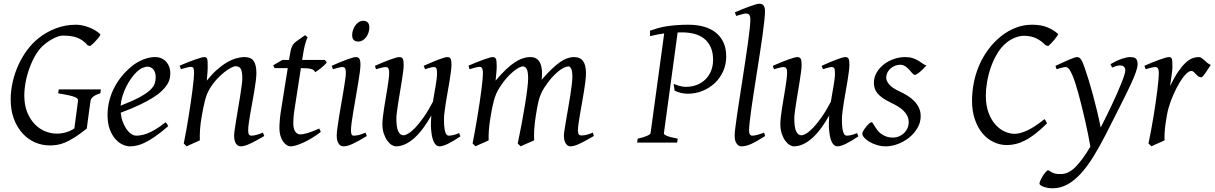

<svg xmlns="http://www.w3.org/2000/svg" viewBox="-20 -762 6490 1026"><path d="M516.1 -263.2Q489.7 -255.4 477.5 -244.9Q465.3 -234.4 463.9 -223.1Q461.9 -210 459 -188.7Q456.1 -167.5 453.1 -145.5Q450.2 -123.5 447.5 -104Q444.8 -84.5 443.8 -75.2Q406.7 -45.4 378.4 -27.6Q350.1 -9.8 327.1 -0.2Q304.2 9.3 284.4 12.2Q264.6 15.1 245.1 15.1Q204.6 15.1 167 -1.2Q129.4 -17.6 100.6 -49.1Q71.8 -80.6 54.4 -126.5Q37.1 -172.4 37.1 -231Q37.1 -277.3 47.9 -324.5Q58.6 -371.6 78.4 -414.8Q98.1 -458 125.5 -494.9Q152.8 -531.7 186 -558.1Q227.5 -590.8 278.3 -610.4Q329.1 -629.9 387.2 -629.9Q401.9 -629.9 418.9 -626.5Q436 -623 453.1 -616.7Q470.2 -610.4 486.3 -601.1Q502.4 -591.8 515.1 -580.1Q518.1 -577.6 512.7 -569.3Q507.3 -561 498.5 -551Q489.7 -541 479.7 -531.2Q469.7 -521.5 462.9 -516.1L449.2 -519Q436.5 -534.2 422.4 -544.4Q408.2 -554.7 391.8 -560.8Q375.5 -566.9 356.7 -569.3Q337.9 -571.8 315.9 -571.8Q297.4 -571.8 270.8 -559.1Q244.1 -546.4 217.8 -524.9Q192.9 -504.9 173.1 -472.7Q153.3 -440.4 139.2 -402.6Q125 -364.7 117.4 -325.4Q109.9 -286.1 109.9 -252Q109.9 -199.7 125.7 -161.4Q141.6 -123 166.5 -97.7Q191.4 -72.3 222.2 -60.1Q252.9 -47.9 283.2 -47.9Q309.6 -47.9 335 -55.7Q360.4 -63.5 377.4 -76.2L397 -223.1Q397.5 -228 395 -232.9Q392.6 -237.8 381.6 -242.7Q370.6 -247.6 349.1 -252.4Q327.6 -257.3 291 -263.2L293.9 -284.2H519Z M714.8 -381.8Q698.7 -367.2 683.3 -346.2Q668 -325.2 655.5 -300.8Q643.1 -276.4 634.8 -249.8Q626.5 -223.1 624.5 -197.3Q688.5 -222.2 725.8 -242.4Q763.2 -262.7 782.2 -280.8Q801.3 -298.8 806.6 -315.4Q812 -332 812 -349.1Q812 -364.3 808.1 -375.2Q804.2 -386.2 797.9 -392.8Q791.5 -399.4 783.4 -402.6Q775.4 -405.8 767.1 -405.8Q759.3 -405.8 744.1 -400.1Q729 -394.5 714.8 -381.8ZM890.1 -371.1Q890.1 -357.4 887 -342.3Q883.8 -327.1 873.8 -311Q863.8 -294.9 845.9 -277.3Q828.1 -259.8 798.6 -241Q769 -222.2 726.6 -201.9Q684.1 -181.6 625 -159.7Q627.9 -132.3 636.5 -109.9Q645 -87.4 656.5 -71.3Q668 -55.2 681.4 -46.1Q694.8 -37.1 708 -37.1Q718.3 -37.1 732.9 -39.3Q747.6 -41.5 766.8 -48.8Q786.1 -56.2 810.3 -70.3Q834.5 -84.5 863.8 -107.9Q869.1 -105 873.3 -98.4Q877.4 -91.8 878.9 -87.9Q838.9 -53.2 808.1 -32Q777.3 -10.7 753.2 0.7Q729 12.2 709.7 16.1Q690.4 20 672.9 20Q656.7 20 636.2 11Q615.7 2 597.7 -17.8Q579.6 -37.6 567.1 -69.6Q554.7 -101.6 554.7 -147.9Q554.7 -186 564 -222.9Q573.2 -259.8 590.6 -293.7Q607.9 -327.6 633.3 -357.9Q658.7 -388.2 690.9 -413.1Q702.1 -421.9 716.3 -429.9Q730.5 -438 745.8 -444.1Q761.2 -450.2 777.1 -453.6Q793 -457 808.1 -457Q829.1 -457 844.5 -449.5Q859.9 -441.9 870.1 -429.7Q880.4 -417.5 885.3 -402.1Q890.1 -386.7 890.1 -371.1Z M1392.1 -35.2Q1347.7 -8.8 1316.7 5.6Q1285.6 20 1267.1 20Q1250 20 1240.5 4.6Q1231 -10.7 1231 -37.1Q1231 -45.9 1234.1 -68.6Q1237.3 -91.3 1242.2 -121.6Q1247.1 -151.9 1252.9 -186Q1258.8 -220.2 1263.7 -251Q1268.6 -281.7 1271.7 -306.2Q1274.9 -330.6 1274.9 -341.8Q1274.9 -378.9 1267.1 -393.6Q1259.3 -408.2 1237.8 -408.2Q1231.4 -408.2 1215.6 -400.4Q1199.7 -392.6 1179.7 -377Q1159.7 -361.3 1137.9 -337.9Q1116.2 -314.5 1098.1 -283.2Q1084.5 -259.8 1075.9 -227.1Q1067.4 -194.3 1059.1 -147Q1051.3 -103.5 1049.1 -72.3Q1046.9 -41 1047.9 -12.2Q1041.5 -8.8 1032 -4.6Q1022.5 -0.5 1012.5 3.9Q1002.4 8.3 993.2 12.5Q983.9 16.6 978 20L961.9 4.9Q968.8 -27.3 975.3 -64.9Q981.9 -102.5 988 -140.4Q994.1 -178.2 999.5 -215.1Q1004.9 -252 1008.8 -283Q1012.7 -314 1014.9 -337.4Q1017.1 -360.8 1017.1 -372.1Q1017.1 -383.3 1015.9 -389.9Q1014.6 -396.5 1012.5 -399.7Q1010.3 -402.8 1006.8 -403.8Q1003.4 -404.8 999 -404.8Q994.6 -404.8 986.1 -402.8Q977.5 -400.9 968.8 -398.4Q958.5 -395.5 946.8 -392.1L939.9 -411.1Q960.4 -419.9 981.2 -428.2Q1002 -436.5 1020 -442.9Q1038.1 -449.2 1051.5 -453.1Q1064.9 -457 1070.8 -457Q1077.6 -457 1081.5 -454.8Q1085.4 -452.6 1087.2 -446.8Q1088.9 -440.9 1089.4 -430.2Q1089.8 -419.4 1089.8 -401.9Q1089.8 -396.5 1089.4 -387.2Q1088.9 -377.9 1088.1 -367.4Q1087.4 -356.9 1086.4 -346.9Q1085.4 -336.9 1085 -331.1Q1111.3 -364.3 1138.2 -388.2Q1165 -412.1 1190.9 -427.5Q1216.8 -442.9 1241 -450Q1265.1 -457 1287.1 -457Q1302.2 -457 1314.2 -452.6Q1326.2 -448.2 1334 -438.2Q1341.8 -428.2 1345.9 -411.9Q1350.1 -395.5 1350.1 -372.1Q1350.1 -355 1346.9 -329.6Q1343.8 -304.2 1338.9 -274.7Q1334 -245.1 1328.1 -213.9Q1322.3 -182.6 1317.4 -154.3Q1312.5 -126 1309.3 -102.8Q1306.2 -79.6 1306.2 -65.9Q1306.2 -49.3 1310.5 -43.2Q1314.9 -37.1 1323.7 -37.1Q1335 -37.1 1349.6 -41Q1364.3 -44.9 1384.8 -53.2Z M1694.3 -57.1Q1670.4 -38.6 1646.5 -24.2Q1622.6 -9.8 1601.1 0Q1579.6 9.8 1562.3 14.9Q1544.9 20 1534.2 20Q1522 20 1511 12.7Q1500 5.4 1491.5 -7.6Q1482.9 -20.5 1478 -38.6Q1473.1 -56.6 1473.1 -78.1Q1473.1 -87.4 1473.6 -96.7Q1474.1 -106 1474.9 -116Q1475.6 -126 1476.8 -137.2Q1478 -148.4 1480 -162.1L1517.6 -397.9H1447.3L1439.9 -413.1L1489.3 -441.9H1524.4L1527.3 -459Q1530.3 -479 1533.4 -492.2Q1536.6 -505.4 1540.8 -514.2Q1544.9 -522.9 1549.8 -528.6Q1554.7 -534.2 1561 -539.1L1610.4 -574.2L1624 -562Q1620.6 -557.6 1616.7 -546.4Q1613.3 -536.6 1608.6 -518.6Q1604 -500.5 1599.1 -470.2L1594.7 -441.9H1716.3L1726.1 -428.2Q1721.2 -421.4 1712.6 -413.3Q1704.1 -405.3 1694.8 -397.9Q1685.5 -390.6 1677 -384.5Q1668.5 -378.4 1664.1 -376Q1661.1 -382.8 1656 -387Q1650.9 -391.1 1642.1 -393.6Q1633.3 -396 1620.4 -397Q1607.4 -397.9 1589.4 -397.9H1587.9L1553.2 -173.8Q1551.8 -164.6 1550.5 -154.1Q1549.3 -143.6 1548.6 -134Q1547.9 -124.5 1547.6 -116.2Q1547.4 -107.9 1547.4 -103Q1547.4 -72.8 1558.3 -58.3Q1569.3 -43.9 1583 -43.9Q1600.1 -43.9 1624.8 -51.3Q1649.4 -58.6 1686 -75.2Z M1940.4 -35.2Q1917.5 -21.5 1899.2 -11.2Q1880.9 -1 1865.7 6.1Q1850.6 13.2 1838.4 16.6Q1826.2 20 1815.4 20Q1798.8 20 1789.1 4.6Q1779.3 -10.7 1779.3 -37.1Q1779.3 -51.8 1783 -78.9Q1786.6 -106 1792 -138.9Q1797.4 -171.9 1803.7 -207.8Q1810.1 -243.7 1815.4 -276.1Q1820.8 -308.6 1824.5 -333.7Q1828.1 -358.9 1828.1 -371.1Q1828.1 -382.3 1826.7 -388.9Q1825.2 -395.5 1822.8 -398.7Q1820.3 -401.9 1816.4 -402.8Q1812.5 -403.8 1808.1 -403.8Q1804.2 -403.8 1796.1 -402.1Q1788.1 -400.4 1779.8 -397.9Q1770.5 -395.5 1759.3 -392.1L1752.4 -410.2Q1772.9 -419.4 1793.2 -428Q1813.5 -436.5 1831.1 -442.9Q1848.6 -449.2 1861.8 -453.1Q1875 -457 1881.3 -457Q1895 -457 1900.6 -447.8Q1906.2 -438.5 1906.2 -416Q1906.2 -401.9 1902.6 -374.3Q1898.9 -346.7 1893.1 -312.5Q1887.2 -278.3 1880.9 -241Q1874.5 -203.6 1868.7 -169.4Q1862.8 -135.3 1859.1 -107.7Q1855.5 -80.1 1855.5 -65.9Q1855.5 -50.8 1858.6 -43.9Q1861.8 -37.1 1870.1 -37.1Q1885.3 -37.1 1899.2 -41Q1913.1 -44.9 1933.1 -53.2ZM1953.6 -616.2Q1953.6 -602.5 1949.5 -589.1Q1945.3 -575.7 1937.5 -564.7Q1929.7 -553.7 1918.5 -546.9Q1907.2 -540 1893.6 -540Q1878.4 -540 1870.1 -548.8Q1861.8 -557.6 1861.8 -574.2Q1861.8 -587.4 1866.2 -600.8Q1870.6 -614.3 1878.4 -625.5Q1886.2 -636.7 1897.2 -643.8Q1908.2 -650.9 1921.9 -650.9Q1937 -650.9 1945.3 -641.8Q1953.6 -632.8 1953.6 -616.2Z M2440.4 -33.2Q2400.9 -6.8 2373.3 6.6Q2345.7 20 2327.1 20Q2317.9 20 2308.8 11.5Q2299.8 2.9 2293.2 -16.6Q2286.6 -36.1 2283.9 -67.6Q2281.2 -99.1 2284.7 -145Q2264.6 -108.9 2242.4 -78.6Q2220.2 -48.3 2196.3 -26.4Q2172.4 -4.4 2147 7.8Q2121.6 20 2095.2 20Q2085.4 20 2073 12.5Q2060.5 4.9 2049.6 -10.3Q2038.6 -25.4 2031 -47.9Q2023.4 -70.3 2023.4 -100.1Q2023.4 -114.7 2026.1 -137.2Q2028.8 -159.7 2032.7 -185.5Q2036.6 -211.4 2041.5 -239.3Q2046.4 -267.1 2050.3 -292.5Q2054.2 -317.9 2056.9 -338.4Q2059.6 -358.9 2059.6 -371.1Q2059.6 -382.3 2058.1 -388.9Q2056.6 -395.5 2054 -398.7Q2051.3 -401.9 2047.6 -402.8Q2043.9 -403.8 2039.6 -403.8Q2035.2 -403.8 2026.9 -402.1Q2018.6 -400.4 2010.3 -397.9Q2000.5 -395.5 1989.3 -392.1L1983.4 -410.2Q2003.9 -419.4 2024.7 -428Q2045.4 -436.5 2063 -442.9Q2080.6 -449.2 2094 -453.1Q2107.4 -457 2113.3 -457Q2127.4 -457 2132.3 -447.8Q2137.2 -438.5 2137.2 -416Q2137.2 -401.9 2134.3 -378.9Q2131.3 -356 2127 -328.6Q2122.6 -301.3 2117.7 -272Q2112.8 -242.7 2108.4 -215.3Q2104 -188 2101.1 -165Q2098.1 -142.1 2098.1 -127.9Q2098.1 -81.1 2108.2 -60.1Q2118.2 -39.1 2136.2 -39.1Q2146 -39.1 2162.1 -48.6Q2178.2 -58.1 2198.7 -79.3Q2219.2 -100.6 2243.4 -134.8Q2267.6 -168.9 2293.5 -218.3Q2296.9 -239.3 2300.5 -260.5Q2304.2 -281.7 2307.6 -301.5Q2311 -321.3 2313.2 -339.1Q2315.4 -356.9 2315.4 -371.1Q2315.4 -382.3 2314.2 -388.9Q2313 -395.5 2310.5 -398.7Q2308.1 -401.9 2304.9 -402.8Q2301.8 -403.8 2297.4 -403.8Q2293 -403.8 2285.4 -402.1Q2277.8 -400.4 2270 -397.9Q2261.2 -395.5 2251.5 -392.1L2244.1 -410.2Q2264.6 -419.4 2284.7 -428Q2304.7 -436.5 2321.5 -442.9Q2338.4 -449.2 2351.1 -453.1Q2363.8 -457 2370.1 -457Q2383.8 -457 2388.2 -447.8Q2392.6 -438.5 2392.6 -416Q2392.6 -401.9 2389.6 -379.2Q2386.7 -356.4 2382.3 -329.3Q2377.9 -302.2 2372.6 -272.7Q2367.2 -243.2 2362.8 -215.6Q2358.4 -188 2355.5 -164.1Q2352.5 -140.1 2352.5 -124Q2352.5 -79.6 2358.9 -58.3Q2365.2 -37.1 2377.4 -37.1Q2390.1 -37.1 2403.1 -40.3Q2416 -43.5 2433.6 -50.8Z M3153.3 -35.2Q3107.9 -8.8 3078.1 5.6Q3048.3 20 3027.3 20Q3013.2 20 3003.2 4.6Q2993.2 -10.7 2993.2 -37.1Q2993.2 -45.9 2996.6 -67.9Q3000 -89.8 3004.9 -119.4Q3009.8 -148.9 3015.9 -182.6Q3022 -216.3 3026.9 -248.3Q3031.7 -280.3 3035.2 -307.6Q3038.6 -335 3038.6 -351.1Q3038.6 -381.3 3032.5 -394.3Q3026.4 -407.2 3017.6 -407.2Q3008.3 -407.2 2994.1 -400.6Q2980 -394 2962.9 -380.1Q2945.8 -366.2 2926.5 -344.5Q2907.2 -322.8 2888.2 -293Q2877.4 -275.9 2870.4 -259.3Q2863.3 -242.7 2858.6 -224.9Q2854 -207 2850.6 -187.3Q2847.2 -167.5 2843.3 -144Q2836.4 -99.6 2834.7 -67.9Q2833 -36.1 2834.5 -12.2Q2827.6 -8.8 2817.9 -4.6Q2808.1 -0.5 2797.9 3.9Q2787.6 8.3 2778.1 12.5Q2768.6 16.6 2762.2 20L2746.6 4.9Q2757.3 -44.9 2767.3 -98.6Q2777.3 -152.3 2785.2 -200.4Q2793 -248.5 2797.6 -286.1Q2802.2 -323.7 2802.2 -341.8Q2802.2 -378.9 2794.7 -393.1Q2787.1 -407.2 2773.4 -407.2Q2767.1 -407.2 2753.9 -400.9Q2740.7 -394.5 2723.6 -380.6Q2706.5 -366.7 2687.3 -345.2Q2668 -323.7 2649.4 -293.9Q2639.2 -278.3 2632.1 -261.7Q2625 -245.1 2619.9 -226.8Q2614.7 -208.5 2610.6 -188Q2606.4 -167.5 2602.5 -144Q2594.7 -99.6 2592.5 -67.6Q2590.3 -35.6 2591.3 -12.2Q2585 -8.8 2575.4 -4.6Q2565.9 -0.5 2555.9 3.9Q2545.9 8.3 2536.6 12.5Q2527.3 16.6 2521.5 20L2505.4 4.9Q2512.2 -29.3 2518.8 -66.7Q2525.4 -104 2531.5 -141.1Q2537.6 -178.2 2543 -213.6Q2548.3 -249 2552.2 -279.3Q2556.2 -309.6 2558.3 -333.3Q2560.5 -356.9 2560.5 -371.1Q2560.5 -382.3 2559.1 -388.9Q2557.6 -395.5 2554.9 -399.2Q2552.2 -402.8 2548.8 -403.8Q2545.4 -404.8 2541.5 -404.8Q2536.6 -404.8 2528.1 -402.8Q2519.5 -400.9 2510.7 -398.4Q2500.5 -395.5 2489.3 -392.1L2483.4 -411.1Q2503.9 -419.9 2524.4 -428.2Q2544.9 -436.5 2562.5 -442.9Q2580.1 -449.2 2593.3 -453.1Q2606.4 -457 2612.3 -457Q2619.6 -457 2624 -454.6Q2628.4 -452.1 2630.6 -446Q2632.8 -439.9 2633.5 -429Q2634.3 -418 2634.3 -400.9Q2634.3 -395.5 2633.5 -387.5Q2632.8 -379.4 2632.1 -369.9Q2631.3 -360.4 2630.1 -350.1Q2628.9 -339.8 2628.4 -331.1Q2657.2 -365.2 2682.4 -389.4Q2707.5 -413.6 2730.2 -428.5Q2752.9 -443.4 2773.7 -450.2Q2794.4 -457 2814.5 -457Q2832.5 -457 2844.7 -449.7Q2856.9 -442.4 2863.8 -430.2Q2870.6 -418 2873.5 -402.6Q2876.5 -387.2 2876.5 -371.1Q2876.5 -361.8 2876 -354.2Q2875.5 -346.7 2874.5 -335.9Q2902.8 -368.7 2926.8 -391.6Q2950.7 -414.6 2971.4 -429.2Q2992.2 -443.8 3011 -450.4Q3029.8 -457 3048.3 -457Q3062.5 -457 3074.2 -452.4Q3085.9 -447.8 3094.2 -437.5Q3102.5 -427.2 3106.9 -410.9Q3111.3 -394.5 3111.3 -371.1Q3111.3 -352.5 3108.2 -326.4Q3105 -300.3 3100.1 -271Q3095.2 -241.7 3089.8 -210.9Q3084.5 -180.2 3079.6 -152.6Q3074.7 -125 3071.5 -102.3Q3068.4 -79.6 3068.4 -65.9Q3068.4 -49.3 3073.2 -43.7Q3078.1 -38.1 3086.4 -38.1Q3100.6 -38.1 3114.5 -41.7Q3128.4 -45.4 3148.4 -53.2Z M3860.8 -460Q3860.8 -418.5 3844.7 -382.1Q3828.6 -345.7 3800.5 -318.8Q3772.5 -292 3734.9 -276.6Q3697.3 -261.2 3654.8 -261.2Q3636.2 -261.2 3617.2 -265.9Q3598.1 -270.5 3585 -277.8L3579.6 -314Q3596.2 -307.1 3612.5 -302.5Q3628.9 -297.9 3644.5 -297.9Q3676.8 -297.9 3703.6 -308.3Q3730.5 -318.8 3749.8 -337.9Q3769 -356.9 3779.8 -383.5Q3790.5 -410.2 3790.5 -441.9Q3790.5 -482.9 3777.3 -511Q3764.2 -539.1 3741.7 -556.4Q3719.2 -573.7 3689.5 -581.3Q3659.7 -588.9 3627 -588.9H3613.8Q3607.4 -588.9 3601.1 -588.4L3527.8 -50.8Q3526.9 -47.9 3529.8 -44.4Q3532.7 -41 3541 -37.1Q3549.3 -33.2 3564 -29.3Q3578.6 -25.4 3601.6 -21L3598.6 0H3384.8L3387.7 -21Q3418.5 -27.8 3437 -35.9Q3455.6 -43.9 3456.5 -50.8L3529.3 -583.5Q3512.2 -581.1 3493.7 -577.6Q3475.1 -574.2 3453.6 -568.8V-598.1Q3474.1 -605.5 3495.8 -611.6Q3517.6 -617.7 3542.5 -621.6Q3567.4 -625.5 3595.9 -627.7Q3624.5 -629.9 3657.7 -629.9Q3704.6 -629.9 3742.2 -619.1Q3779.8 -608.4 3806.2 -586.9Q3832.5 -565.4 3846.7 -533.7Q3860.8 -502 3860.8 -460Z M4068.8 -35.2Q4044.9 -20 4026.6 -9.5Q4008.3 1 3993.4 7.6Q3978.5 14.2 3965.8 17.1Q3953.1 20 3940.9 20Q3927.2 20 3916.5 5.4Q3905.8 -9.3 3905.8 -38.1Q3905.8 -50.3 3909.4 -79.6Q3913.1 -108.9 3918.9 -149.4Q3924.8 -189.9 3932.4 -238.5Q3939.9 -287.1 3947.8 -337.9Q3955.6 -388.7 3963.1 -438.5Q3970.7 -488.3 3976.6 -531.2Q3982.4 -574.2 3986.1 -607.2Q3989.7 -640.1 3989.7 -657.2Q3989.7 -668.5 3987.5 -675Q3985.4 -681.6 3981.9 -684.8Q3978.5 -688 3973.9 -689Q3969.2 -689.9 3964.8 -689.9Q3960.9 -689.9 3952.4 -687.7Q3943.8 -685.5 3935.5 -683.1Q3925.8 -680.2 3914.1 -676.8L3906.7 -695.8Q3927.2 -705.1 3948 -713.4Q3968.8 -721.7 3986.6 -728Q4004.4 -734.4 4018.1 -738.3Q4031.7 -742.2 4038.1 -742.2Q4051.8 -742.2 4059.8 -733.4Q4067.9 -724.6 4067.9 -702.1Q4067.9 -683.1 4064.2 -649.4Q4060.5 -615.7 4054.7 -572.5Q4048.8 -529.3 4041 -479.7Q4033.2 -430.2 4025.4 -379.4Q4017.6 -328.6 4009.8 -279.5Q4002 -230.5 3996.1 -188.5Q3990.2 -146.5 3986.6 -114.5Q3982.9 -82.5 3982.9 -65.9Q3982.9 -49.3 3987.5 -43.2Q3992.2 -37.1 4000 -37.1Q4011.2 -37.1 4026.1 -41Q4041 -44.9 4063 -53.2Z M4566.9 -33.2Q4527.3 -6.8 4499.8 6.6Q4472.2 20 4453.6 20Q4444.3 20 4435.3 11.5Q4426.3 2.9 4419.7 -16.6Q4413.1 -36.1 4410.4 -67.6Q4407.7 -99.1 4411.1 -145Q4391.1 -108.9 4368.9 -78.6Q4346.7 -48.3 4322.8 -26.4Q4298.8 -4.4 4273.4 7.8Q4248 20 4221.7 20Q4211.9 20 4199.5 12.5Q4187 4.9 4176 -10.3Q4165 -25.4 4157.5 -47.9Q4149.9 -70.3 4149.9 -100.1Q4149.9 -114.7 4152.6 -137.2Q4155.3 -159.7 4159.2 -185.5Q4163.1 -211.4 4168 -239.3Q4172.9 -267.1 4176.8 -292.5Q4180.7 -317.9 4183.3 -338.4Q4186 -358.9 4186 -371.1Q4186 -382.3 4184.6 -388.9Q4183.1 -395.5 4180.4 -398.7Q4177.7 -401.9 4174.1 -402.8Q4170.4 -403.8 4166 -403.8Q4161.6 -403.8 4153.3 -402.1Q4145 -400.4 4136.7 -397.9Q4127 -395.5 4115.7 -392.1L4109.9 -410.2Q4130.4 -419.4 4151.1 -428Q4171.9 -436.5 4189.5 -442.9Q4207 -449.2 4220.5 -453.1Q4233.9 -457 4239.7 -457Q4253.9 -457 4258.8 -447.8Q4263.7 -438.5 4263.7 -416Q4263.7 -401.9 4260.7 -378.9Q4257.8 -356 4253.4 -328.6Q4249 -301.3 4244.1 -272Q4239.3 -242.7 4234.9 -215.3Q4230.5 -188 4227.5 -165Q4224.6 -142.1 4224.6 -127.9Q4224.6 -81.1 4234.6 -60.1Q4244.6 -39.1 4262.7 -39.1Q4272.5 -39.1 4288.6 -48.6Q4304.7 -58.1 4325.2 -79.3Q4345.7 -100.6 4369.9 -134.8Q4394 -168.9 4419.9 -218.3Q4423.3 -239.3 4427 -260.5Q4430.7 -281.7 4434.1 -301.5Q4437.5 -321.3 4439.7 -339.1Q4441.9 -356.9 4441.9 -371.1Q4441.9 -382.3 4440.7 -388.9Q4439.5 -395.5 4437 -398.7Q4434.6 -401.9 4431.4 -402.8Q4428.2 -403.8 4423.8 -403.8Q4419.4 -403.8 4411.9 -402.1Q4404.3 -400.4 4396.5 -397.9Q4387.7 -395.5 4377.9 -392.1L4370.6 -410.2Q4391.1 -419.4 4411.1 -428Q4431.2 -436.5 4448 -442.9Q4464.8 -449.2 4477.5 -453.1Q4490.2 -457 4496.6 -457Q4510.3 -457 4514.6 -447.8Q4519 -438.5 4519 -416Q4519 -401.9 4516.1 -379.2Q4513.2 -356.4 4508.8 -329.3Q4504.4 -302.2 4499 -272.7Q4493.7 -243.2 4489.3 -215.6Q4484.9 -188 4481.9 -164.1Q4479 -140.1 4479 -124Q4479 -79.6 4485.4 -58.3Q4491.7 -37.1 4503.9 -37.1Q4516.6 -37.1 4529.5 -40.3Q4542.5 -43.5 4560.1 -50.8Z M4930.7 -412.1Q4920.9 -400.9 4911.4 -391.8Q4901.9 -382.8 4893.6 -376Q4885.3 -369.1 4878.7 -365.5Q4872.1 -361.8 4868.7 -361.8Q4862.3 -361.8 4855.2 -370.4Q4848.1 -378.9 4839.1 -388.9Q4830.1 -398.9 4818.1 -407.5Q4806.2 -416 4790 -416Q4776.4 -416 4763.2 -410.9Q4750 -405.8 4739.5 -396.7Q4729 -387.7 4722.4 -374.8Q4715.8 -361.8 4715.8 -346.2Q4715.8 -329.1 4732.2 -310.1Q4748.5 -291 4788.1 -272.9Q4808.1 -263.7 4828.1 -251.5Q4848.1 -239.3 4864 -223.4Q4879.9 -207.5 4889.9 -187.3Q4899.9 -167 4899.9 -141.1Q4899.9 -107.4 4882.6 -77.9Q4865.2 -48.3 4838.1 -26.6Q4811 -4.9 4777.8 7.6Q4744.6 20 4712.9 20Q4689.9 20 4667.5 13.4Q4645 6.8 4627.4 -3.4Q4609.9 -13.7 4598.9 -25.6Q4587.9 -37.6 4587.9 -47.9Q4587.9 -53.2 4593.8 -63.5Q4599.6 -73.7 4607.7 -83.7Q4615.7 -93.8 4624 -101.3Q4632.3 -108.9 4637.7 -108.9Q4641.1 -108.9 4644.8 -102.8Q4648.4 -96.7 4654.1 -87.6Q4659.7 -78.6 4667.5 -67.9Q4675.3 -57.1 4687 -48.1Q4698.7 -39.1 4714.6 -33Q4730.5 -26.9 4752 -26.9Q4769 -26.9 4784.4 -33.4Q4799.8 -40 4811.3 -51Q4822.8 -62 4829.3 -76.9Q4835.9 -91.8 4835.9 -108.9Q4835.9 -127.9 4828.1 -143.3Q4820.3 -158.7 4807.4 -171.1Q4794.4 -183.6 4777.3 -193.8Q4760.3 -204.1 4741.7 -212.9Q4715.8 -225.1 4698.2 -237.3Q4680.7 -249.5 4669.9 -262.2Q4659.2 -274.9 4654.5 -289.1Q4649.9 -303.2 4649.9 -318.8Q4649.9 -349.6 4665 -375Q4680.2 -400.4 4704.1 -418.7Q4728 -437 4757.6 -447Q4787.1 -457 4815.9 -457Q4840.8 -457 4857.9 -451.2Q4875 -445.3 4887.9 -437.5Q4900.9 -429.7 4910.6 -422.4Q4920.4 -415 4930.7 -412.1Z M5633.3 -581.1Q5635.3 -578.6 5629.9 -570.3Q5624.5 -562 5616 -551.8Q5607.4 -541.5 5597.9 -531.5Q5588.4 -521.5 5582 -516.1L5567.4 -520Q5547.4 -542 5518.8 -556.4Q5490.2 -570.8 5450.2 -570.8Q5430.7 -570.8 5406.2 -561.5Q5381.8 -552.2 5362.3 -537.1Q5331.5 -513.2 5309.8 -477.1Q5288.1 -440.9 5274.4 -401.1Q5260.7 -361.3 5254.4 -322Q5248 -282.7 5248 -252Q5248 -198.7 5262.5 -159.9Q5276.9 -121.1 5299.6 -95.9Q5322.3 -70.8 5349.4 -58.8Q5376.5 -46.9 5402.3 -46.9Q5429.7 -46.9 5468 -64.2Q5506.3 -81.5 5561 -125Q5563.5 -124 5565.4 -120.8Q5567.4 -117.7 5569.3 -114.3Q5571.3 -110.8 5572.8 -107.7Q5574.2 -104.5 5575.2 -103Q5542 -69.8 5512.9 -47.4Q5483.9 -24.9 5457.5 -11.5Q5431.2 2 5407.2 7.6Q5383.3 13.2 5360.4 13.2Q5323.7 13.2 5290 -2.7Q5256.3 -18.6 5230.7 -48.8Q5205.1 -79.1 5189.7 -123.3Q5174.3 -167.5 5174.3 -224.1Q5174.3 -270 5183.3 -317.6Q5192.4 -365.2 5211.4 -410.4Q5230.5 -455.6 5260.3 -496.3Q5290 -537.1 5331.1 -569.8Q5366.7 -597.7 5408 -613.8Q5449.2 -629.9 5495.1 -629.9Q5543.5 -629.9 5577.6 -615.7Q5611.8 -601.6 5633.3 -581.1Z M6059.1 -419.9Q6059.1 -403.3 6050 -377.2Q6041 -351.1 6020.8 -307.4Q6000.5 -263.7 5967.5 -198.7Q5934.6 -133.8 5887.2 -40Q5854.5 23.9 5822 76.2Q5789.6 128.4 5755.4 165.8Q5721.2 203.1 5684.1 223.6Q5647 244.1 5605.5 244.1Q5590.8 244.1 5577.9 241.7Q5564.9 239.3 5555.4 235.6Q5545.9 231.9 5540.3 227.5Q5534.7 223.1 5534.7 219.2Q5534.7 213.4 5539.3 202.9Q5543.9 192.4 5550.8 180.9Q5557.6 169.4 5565.7 159.9Q5573.7 150.4 5580.6 147Q5592.3 154.8 5601.3 159.2Q5610.4 163.6 5618.2 165.5Q5626 167.5 5633.8 167.7Q5641.6 168 5650.4 168Q5689.9 168 5727.8 129.6Q5765.6 91.3 5806.6 21.5Q5801.8 -6.8 5794.7 -42.5Q5787.6 -78.1 5779.1 -115.7Q5770.5 -153.3 5761.2 -191.2Q5752 -229 5742.7 -262.2Q5733.4 -295.4 5724.9 -322Q5716.3 -348.6 5709 -363.8Q5697.8 -388.7 5689.9 -396.2Q5682.1 -403.8 5673.8 -403.8Q5669.4 -403.8 5661.4 -402.1Q5653.3 -400.4 5645.5 -397.9Q5636.2 -395.5 5626 -392.1L5620.1 -410.2Q5640.6 -419.4 5659.2 -428Q5677.7 -436.5 5692.6 -442.9Q5707.5 -449.2 5718.8 -453.1Q5730 -457 5735.8 -457Q5742.7 -457 5747.8 -453.6Q5752.9 -450.2 5757.8 -442.9Q5762.7 -435.5 5767.3 -423.6Q5772 -411.6 5777.8 -395Q5787.1 -368.7 5798.1 -332.8Q5809.1 -296.9 5820.3 -255.4Q5831.5 -213.9 5842.3 -169.2Q5853 -124.5 5861.8 -80.6Q5877.4 -111.3 5893.3 -143.3Q5909.2 -175.3 5923.8 -206.5Q5938.5 -237.8 5950.9 -266.4Q5963.4 -294.9 5972.9 -318.8Q5982.4 -342.8 5987.8 -360.1Q5993.2 -377.4 5993.2 -386.2Q5993.2 -410.6 5967.3 -412.1Q5951.7 -413.6 5922.9 -400.9L5914.1 -418.9Q5949.2 -439.5 5975.8 -448.2Q6002.4 -457 6019 -457Q6027.3 -457 6034.7 -455.8Q6042 -454.6 6047.4 -450.7Q6052.7 -446.8 6055.9 -439.5Q6059.1 -432.1 6059.1 -419.9Z M6450.2 -415Q6444.3 -407.2 6437.3 -396Q6430.2 -384.8 6423.1 -374.3Q6416 -363.8 6409.7 -356.4Q6403.3 -349.1 6398.4 -349.1Q6389.2 -349.1 6382.6 -354.5Q6376 -359.9 6370.4 -366Q6364.7 -372.1 6359.1 -377.4Q6353.5 -382.8 6346.2 -382.8Q6333.5 -382.8 6316.7 -365.5Q6299.8 -348.1 6283 -320.1Q6266.1 -292 6250.7 -257.1Q6235.4 -222.2 6225.1 -187Q6219.7 -168.5 6215.6 -146.2Q6211.4 -124 6208.3 -100.6Q6205.1 -77.1 6203.6 -54.4Q6202.1 -31.7 6203.1 -12.2Q6196.8 -8.8 6187.3 -4.6Q6177.7 -0.5 6167.7 3.9Q6157.7 8.3 6148.4 12.5Q6139.2 16.6 6133.3 20L6117.2 4.9Q6124.5 -29.8 6131.3 -66.9Q6138.2 -104 6144.3 -140.9Q6150.4 -177.7 6155.5 -212.9Q6160.6 -248 6164.3 -278.3Q6168 -308.6 6170.2 -332.5Q6172.4 -356.4 6172.4 -371.1Q6172.4 -382.3 6170.7 -388.9Q6168.9 -395.5 6166.3 -398.7Q6163.6 -401.9 6159.9 -402.8Q6156.2 -403.8 6152.3 -403.8Q6147.5 -403.8 6139.2 -402.1Q6130.9 -400.4 6122.6 -397.9Q6112.8 -395.5 6102.1 -392.1L6095.2 -410.2Q6115.7 -419.4 6136.5 -428Q6157.2 -436.5 6175.3 -442.9Q6193.4 -449.2 6206.8 -453.1Q6220.2 -457 6226.1 -457Q6232.9 -457 6236.8 -454.6Q6240.7 -452.1 6242.4 -446Q6244.1 -439.9 6244.6 -429Q6245.1 -418 6245.1 -400.9Q6245.1 -395.5 6243.7 -382.8Q6242.2 -370.1 6240.2 -355.2Q6238.3 -340.3 6236.1 -325.7Q6233.9 -311 6232.4 -301.8Q6255.9 -350.1 6276.9 -380.4Q6297.9 -410.6 6316.7 -427.7Q6335.4 -444.8 6352.5 -450.9Q6369.6 -457 6385.3 -457Q6394 -457 6401.1 -452.1Q6408.2 -447.3 6415.5 -440.4Q6422.9 -433.6 6431.2 -426.5Q6439.5 -419.4 6450.2 -415Z"/></svg>

Font: Gentium Plus Cyr
Style: Italic
Weight: 400
Italic angle: -8°
Designer: J. Victor Gaultney, Annie Olsen, Iska Routamaa, Becca Hirsbrunner
Foundry: SIL International
Version: Version 5.000